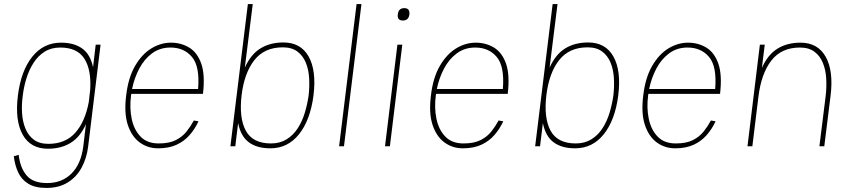

<svg xmlns="http://www.w3.org/2000/svg" viewBox="-20 -720 4187 945"><path d="M92 -249Q86 -206 88.5 -164Q91 -122 105 -87.5Q119 -53 146.5 -32.5Q174 -12 218 -12Q302 -12 350.5 -66.5Q399 -121 417 -218L424 -279Q430 -377 395 -431.5Q360 -486 277 -486Q232 -486 199.5 -465.5Q167 -445 145 -410.5Q123 -376 110 -334Q97 -292 92 -249ZM414 0Q407 58 382 104.5Q357 151 313.5 178Q270 205 209 205Q153 205 119.5 184.5Q86 164 69.5 128.5Q53 93 48 49L72 42Q79 105 110.5 143Q142 181 212 181Q285 181 332 134Q379 87 390 0L403 -109Q375 -46 328 -17Q281 12 216 12Q130 12 91.5 -57.5Q53 -127 68 -249Q83 -371 138.5 -440.5Q194 -510 280 -510Q345 -510 385 -481Q425 -452 438 -389L451 -500H475Z M934 -127 957 -123Q940 -86 913.5 -55.5Q887 -25 849 -7.5Q811 10 758 10Q707 10 667.5 -19Q628 -48 609 -105.5Q590 -163 601 -250Q611 -337 644.5 -395Q678 -453 724.5 -481.5Q771 -510 822 -510Q871 -510 911 -486Q951 -462 970.5 -407Q990 -352 979 -258H626Q625 -254 625 -250Q617 -190 628 -136Q639 -82 671.5 -48Q704 -14 761 -14Q813 -14 845.5 -30.5Q878 -47 898.5 -73Q919 -99 934 -127ZM819 -486Q767 -486 728.5 -457.5Q690 -429 665.5 -382.5Q641 -336 630 -282H955Q964 -393 925 -439.5Q886 -486 819 -486Z M1138 0H1114L1200 -700H1224L1185 -387Q1214 -452 1261.5 -481.5Q1309 -511 1375 -511Q1460 -511 1499 -442Q1538 -373 1523 -251V-250Q1507 -128 1451.5 -59Q1396 10 1311 10Q1245 10 1205 -19.5Q1165 -49 1152 -114ZM1372 -487Q1281 -487 1231.5 -423.5Q1182 -360 1169 -250Q1156 -139 1190 -76.5Q1224 -14 1314 -14Q1358 -14 1391 -34.5Q1424 -55 1446 -89.5Q1468 -124 1480.5 -166Q1493 -208 1499 -250Q1504 -294 1501.5 -336Q1499 -378 1485 -412Q1471 -446 1443.5 -466.5Q1416 -487 1372 -487Z M1735 -700H1759L1673 0H1649Z M1938 -649Q1941 -680 1970 -680Q1998 -680 1995 -649Q1991 -619 1963 -619Q1934 -619 1938 -649ZM1936 -500H1960L1899 0H1875Z M2434 -127 2457 -123Q2440 -86 2413.5 -55.5Q2387 -25 2349 -7.5Q2311 10 2258 10Q2207 10 2167.5 -19Q2128 -48 2109 -105.5Q2090 -163 2101 -250Q2111 -337 2144.5 -395Q2178 -453 2224.5 -481.5Q2271 -510 2322 -510Q2371 -510 2411 -486Q2451 -462 2470.5 -407Q2490 -352 2479 -258H2126Q2125 -254 2125 -250Q2117 -190 2128 -136Q2139 -82 2171.5 -48Q2204 -14 2261 -14Q2313 -14 2345.5 -30.5Q2378 -47 2398.5 -73Q2419 -99 2434 -127ZM2319 -486Q2267 -486 2228.5 -457.5Q2190 -429 2165.5 -382.5Q2141 -336 2130 -282H2455Q2464 -393 2425 -439.5Q2386 -486 2319 -486Z M2638 0H2614L2700 -700H2724L2685 -387Q2714 -452 2761.5 -481.5Q2809 -511 2875 -511Q2960 -511 2999 -442Q3038 -373 3023 -251V-250Q3007 -128 2951.5 -59Q2896 10 2811 10Q2745 10 2705 -19.5Q2665 -49 2652 -114ZM2872 -487Q2781 -487 2731.5 -423.5Q2682 -360 2669 -250Q2656 -139 2690 -76.5Q2724 -14 2814 -14Q2858 -14 2891 -34.5Q2924 -55 2946 -89.5Q2968 -124 2980.5 -166Q2993 -208 2999 -250Q3004 -294 3001.5 -336Q2999 -378 2985 -412Q2971 -446 2943.5 -466.5Q2916 -487 2872 -487Z M3479 -127 3502 -123Q3485 -86 3458.5 -55.5Q3432 -25 3394 -7.5Q3356 10 3303 10Q3252 10 3212.5 -19Q3173 -48 3154 -105.5Q3135 -163 3146 -250Q3156 -337 3189.5 -395Q3223 -453 3269.5 -481.5Q3316 -510 3367 -510Q3416 -510 3456 -486Q3496 -462 3515.5 -407Q3535 -352 3524 -258H3171Q3170 -254 3170 -250Q3162 -190 3173 -136Q3184 -82 3216.5 -48Q3249 -14 3306 -14Q3358 -14 3390.5 -30.5Q3423 -47 3443.5 -73Q3464 -99 3479 -127ZM3364 -486Q3312 -486 3273.5 -457.5Q3235 -429 3210.5 -382.5Q3186 -336 3175 -282H3500Q3509 -393 3470 -439.5Q3431 -486 3364 -486Z M3659 0 3720 -500H3744L3730 -386Q3759 -451 3806.5 -480.5Q3854 -510 3920 -510Q4005 -510 4044 -440.5Q4083 -371 4068 -249L4037 0H4013L4044 -249Q4049 -292 4046.5 -334Q4044 -376 4030 -410.5Q4016 -445 3988.5 -465.5Q3961 -486 3917 -486Q3826 -486 3776.5 -422Q3727 -358 3713 -245L3683 0Z"/></svg>

Font: Haskoy Thin
Style: Italic
Weight: 100
Designer: Ertekin Erdin
Foundry: Ertekin Erdin
Version: Version 2.000; ttfautohint (v1.8.4.7-5d5b)